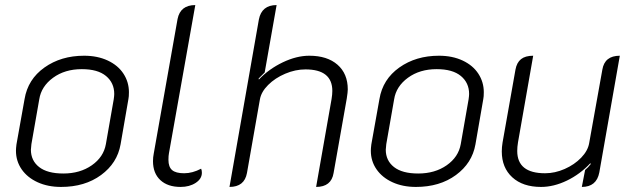

<svg xmlns="http://www.w3.org/2000/svg" viewBox="-20 -729 2499 758"><path d="M43 -134Q43 -143 45 -159L77 -338Q90 -416 155.5 -462.5Q221 -509 312 -509Q365 -509 405.5 -490Q446 -471 467.5 -438Q489 -405 489 -365Q489 -347 487 -338L456 -159Q443 -85 379 -38Q315 9 221 9Q169 9 128.5 -9.5Q88 -28 65.5 -60.5Q43 -93 43 -134ZM398 -160 429 -337Q431 -351 431 -358Q431 -402 398.5 -429Q366 -456 303 -456Q236 -456 189.5 -422Q143 -388 135 -337L104 -160Q102 -144 102 -138Q102 -95 134.5 -69.5Q167 -44 230 -44Q296 -44 342.5 -76.5Q389 -109 398 -160Z M584 -93Q584 -108 587 -123L681 -654Q692 -709 751 -709L647 -124Q645 -114 645 -98Q645 -70 659.5 -57.5Q674 -45 707 -45Q740 -45 774 -63Q777 -57 777 -47Q777 -23 752.5 -7Q728 9 693 9Q642 9 613 -18Q584 -45 584 -93Z M1002 -652Q1013 -709 1072 -709L1025 -443Q1001 -419 1001 -419L1002 -415Q1042 -457 1096.5 -483Q1151 -509 1201 -509Q1272 -509 1312.5 -473.5Q1353 -438 1353 -376Q1353 -366 1349 -340L1297 -46Q1288 9 1228 9L1289 -338Q1292 -356 1292 -370Q1292 -455 1186 -455Q1146 -455 1106 -438Q1066 -421 1038.5 -393.5Q1011 -366 1006 -336L955 -46Q945 9 886 9Z M1444 -134Q1444 -143 1446 -159L1478 -338Q1491 -416 1556.5 -462.5Q1622 -509 1713 -509Q1766 -509 1806.5 -490Q1847 -471 1868.5 -438Q1890 -405 1890 -365Q1890 -347 1888 -338L1857 -159Q1844 -85 1780 -38Q1716 9 1622 9Q1570 9 1529.5 -9.5Q1489 -28 1466.5 -60.5Q1444 -93 1444 -134ZM1799 -160 1830 -337Q1832 -351 1832 -358Q1832 -402 1799.5 -429Q1767 -456 1704 -456Q1637 -456 1590.5 -422Q1544 -388 1536 -337L1505 -160Q1503 -144 1503 -138Q1503 -95 1535.5 -69.5Q1568 -44 1631 -44Q1697 -44 1743.5 -76.5Q1790 -109 1799 -160Z M2346 -48Q2335 9 2277 9L2290 -58Q2302 -68 2312 -81L2311 -85Q2270 -41 2218 -16Q2166 9 2116 9Q2044 9 2002.5 -29Q1961 -67 1961 -131Q1961 -148 1964 -166L2015 -454Q2020 -482 2037 -495.5Q2054 -509 2085 -509L2025 -167Q2022 -149 2022 -133Q2022 -45 2132 -45Q2171 -45 2209.5 -62Q2248 -79 2274.5 -106.5Q2301 -134 2306 -164L2358 -454Q2367 -509 2427 -509Z"/></svg>

Font: K2D ExtraLight
Style: Italic
Weight: 275
Italic angle: -10°
Designer: Katatrad Aksorn Co.,Ltd.
Foundry: Cadson Demak Co.,Ltd.
Version: Version 1.000; ttfautohint (v1.6)